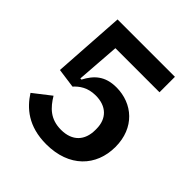

<svg xmlns="http://www.w3.org/2000/svg" viewBox="-191 -834 983 983"><g transform="rotate(45 300.0 -343.0)"><path d="M517 -698.2H101.6L76 -306.5L181.5 -291.9C204.5 -317.1 239 -344.1 298.3 -344.1C375.4 -344.1 421.5 -299.4 421.5 -225.5V-217.3C421.5 -141.7 377.8 -93.8 296.5 -93.8C218.4 -93.8 179 -136 146 -190.3L52.2 -117.2C95.2 -50.1 164.4 12.1 295.1 12.1C460.6 12.1 555.8 -89.8 555.8 -229C555.8 -367.2 460.6 -448.5 343.4 -448.5C261.4 -448.5 219.5 -408.7 188.6 -349.8H180.4L197.8 -586.3H517Z"/></g></svg>

Font: Margiela Mono SemiBold
Style: Regular
Weight: 600
Designer: Mike Abbink, Paul van der Laan, Pieter van Rosmalen
Foundry: Bold Monday
Version: Version 2.003 2021